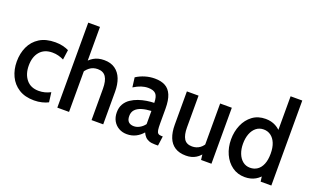

<svg xmlns="http://www.w3.org/2000/svg" viewBox="-83 -1166 2583 1592"><g transform="rotate(20 1209.0 -370.0)"><path d="M271.5 10Q190.5 10 136.2 -24.5Q82 -59 54.8 -116.8Q27.5 -174.5 27.5 -245Q27.5 -317 54.5 -375.8Q81.5 -434.5 136.5 -469.2Q191.5 -504 276 -504Q311 -504 341.5 -496.8Q372 -489.5 394.5 -478L382.5 -391Q360.5 -402 335 -408.8Q309.5 -415.5 281.5 -415.5Q210.5 -415.5 171.5 -370Q132.5 -324.5 132.5 -247.5Q132.5 -172.5 171 -125Q209.5 -77.5 281 -77.5Q309 -77.5 334.5 -84.2Q360 -91 384 -103.5L395 -18Q374 -6.5 341 1.8Q308 10 271.5 10Z M474.5 0V-750H578V-416L549.5 -420Q576 -457.5 614.2 -480.5Q652.5 -503.5 707 -503.5Q765 -503.5 803.5 -476.2Q842 -449 860.8 -400.5Q879.5 -352 879.5 -287.5V0H776.5V-276Q776.5 -346.5 753.5 -380.8Q730.5 -415 681.5 -415Q640 -415 610 -391.8Q580 -368.5 561 -329.5L578 -391.5V0Z M1090 10Q1050.5 10 1019 -7.8Q987.5 -25.5 969.2 -57.5Q951 -89.5 951 -133Q951 -175.5 968.8 -206Q986.5 -236.5 1016 -256.5Q1045.5 -276.5 1080.5 -288.5Q1115.5 -300.5 1151.2 -306Q1187 -311.5 1216.5 -312Q1216 -369 1195 -390.5Q1174 -412 1128 -412Q1097.5 -412 1067.5 -402.2Q1037.5 -392.5 1002 -370.5L991 -455.5Q1026.5 -478.5 1068.2 -491Q1110 -503.5 1153.5 -503.5Q1208.5 -503.5 1245.5 -483.5Q1282.5 -463.5 1301.5 -418.5Q1320.5 -373.5 1320.5 -298.5V-168Q1320.5 -132 1323.5 -111.8Q1326.5 -91.5 1336.2 -83Q1346 -74.5 1365.5 -74.5H1378L1366.5 10H1338Q1306.5 10 1285.8 2Q1265 -6 1251.5 -20.8Q1238 -35.5 1229 -56Q1204 -26 1168.8 -8Q1133.5 10 1090 10ZM1122.5 -72Q1147.5 -72 1173 -86Q1198.5 -100 1217 -125V-241Q1169 -238.5 1133.2 -227.5Q1097.5 -216.5 1078 -195Q1058.5 -173.5 1058.5 -139.5Q1058.5 -104 1075.5 -88Q1092.5 -72 1122.5 -72Z M1611.5 9.5Q1552 9.5 1513.5 -15.5Q1475 -40.5 1456.5 -87.2Q1438 -134 1438 -199.5V-494H1541V-213.5Q1541 -148 1562.2 -113.8Q1583.5 -79.5 1633.5 -79.5Q1672.5 -79.5 1702 -101Q1731.5 -122.5 1747.5 -163L1731.5 -103.5V-494H1834.5V0H1743L1732.5 -84.5L1755.5 -73.5Q1735 -35.5 1698.2 -13Q1661.5 9.5 1611.5 9.5Z M2131 10Q2066.5 10 2018.8 -24.5Q1971 -59 1944.5 -117.2Q1918 -175.5 1918 -246Q1918 -315 1943.2 -373.8Q1968.5 -432.5 2016.2 -468Q2064 -503.5 2131 -503.5Q2181 -503.5 2220.2 -482.5Q2259.5 -461.5 2286.5 -422.5L2260 -404.5V-750H2363V0H2268.5L2256 -96L2288 -76.5Q2262.5 -35 2222.8 -12.5Q2183 10 2131 10ZM2145.5 -78Q2181.5 -78 2209 -96.8Q2236.5 -115.5 2252 -153Q2267.5 -190.5 2267.5 -246Q2267.5 -300 2252 -337.8Q2236.5 -375.5 2209 -395.5Q2181.5 -415.5 2145.5 -415.5Q2108 -415.5 2080.5 -393.8Q2053 -372 2038.2 -333.8Q2023.5 -295.5 2023.5 -246Q2023.5 -198.5 2038.2 -160.5Q2053 -122.5 2080.5 -100.2Q2108 -78 2145.5 -78Z"/></g></svg>

Font: Cabin SemiCondensedMedium
Style: Regular
Weight: 500
Width: 4
Designer: Pablo Impallari
Foundry: Pablo Impallari. http://www.impallari.com Igino Marini. http://www.ikern.com
Version: Version 3.001